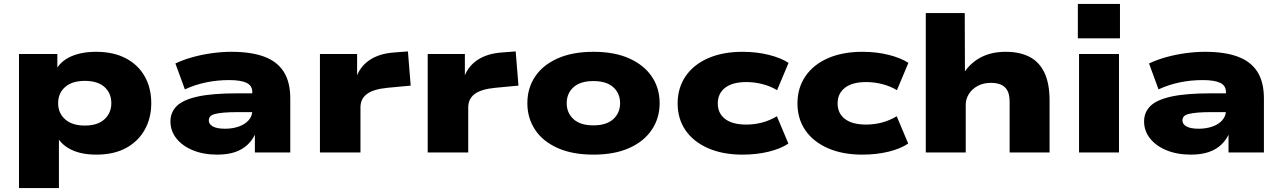

<svg xmlns="http://www.w3.org/2000/svg" viewBox="-20 -771 6486 971"><path d="M76 180V-498H270V-414H261Q285 -461 338 -485Q391 -509 466 -509Q554 -509 616.5 -476Q679 -443 712 -384.5Q745 -326 745 -249Q745 -174 712 -115Q679 -56 617.5 -22.5Q556 11 467 11Q393 11 342.5 -13Q292 -37 269 -79H278V180ZM409 -136Q474 -136 508.5 -168Q543 -200 543 -249Q543 -300 508.5 -331Q474 -362 409 -362Q345 -362 309.5 -331Q274 -300 274 -249Q274 -199 309.5 -167.5Q345 -136 409 -136Z M1079 11Q1009 11 955.5 -11Q902 -33 872 -71Q842 -109 842 -157Q842 -203 873.5 -234.5Q905 -266 979 -282.5Q1053 -299 1180 -299H1278V-204H1184Q1141 -204 1112.5 -201.5Q1084 -199 1067 -194.5Q1050 -190 1043 -182Q1036 -174 1036 -162Q1036 -143 1056.5 -131.5Q1077 -120 1118 -120Q1156 -120 1187.5 -131Q1219 -142 1237.5 -163Q1256 -184 1256 -212V-305Q1256 -338 1227 -352Q1198 -366 1138 -366Q1079 -366 1023 -354.5Q967 -343 915 -319L867 -450Q907 -469 954 -482Q1001 -495 1051.5 -502Q1102 -509 1151 -509Q1250 -509 1316 -484.5Q1382 -460 1415 -408Q1448 -356 1448 -273V0H1269V-102L1275 -103Q1260 -66 1233.5 -40.5Q1207 -15 1169 -2Q1131 11 1079 11Z M1598 0V-498H1786V-370H1779Q1796 -430 1846.5 -465.5Q1897 -501 1978 -506L2043 -511L2057 -338L1940 -327Q1868 -320 1835.5 -295.5Q1803 -271 1803 -228V0Z M2143 0V-498H2331V-370H2324Q2341 -430 2391.5 -465.5Q2442 -501 2523 -506L2588 -511L2602 -338L2485 -327Q2413 -320 2380.5 -295.5Q2348 -271 2348 -228V0Z M2981 11Q2875 11 2800 -22.5Q2725 -56 2686 -115Q2647 -174 2647 -249Q2647 -325 2686 -383.5Q2725 -442 2800 -475.5Q2875 -509 2981 -509Q3088 -509 3162.5 -475.5Q3237 -442 3276.5 -383.5Q3316 -325 3316 -249Q3316 -174 3276.5 -115Q3237 -56 3162.5 -22.5Q3088 11 2981 11ZM2981 -137Q3047 -137 3081.5 -168.5Q3116 -200 3116 -249Q3116 -299 3081.5 -330Q3047 -361 2981 -361Q2915 -361 2880.5 -330Q2846 -299 2846 -249Q2846 -200 2880.5 -168.5Q2915 -137 2981 -137Z M3735 11Q3635 11 3561 -21.5Q3487 -54 3447 -112Q3407 -170 3407 -248Q3407 -326 3447 -385Q3487 -444 3561 -476.5Q3635 -509 3735 -509Q3807 -509 3868.5 -493.5Q3930 -478 3968 -453L3910 -315Q3877 -335 3836.5 -345.5Q3796 -356 3755 -356Q3684 -356 3647 -327Q3610 -298 3610 -248Q3610 -198 3647 -169.5Q3684 -141 3754 -141Q3796 -141 3835 -151.5Q3874 -162 3909 -183L3967 -45Q3929 -19 3868 -4Q3807 11 3735 11Z M4341 11Q4241 11 4167 -21.5Q4093 -54 4053 -112Q4013 -170 4013 -248Q4013 -326 4053 -385Q4093 -444 4167 -476.5Q4241 -509 4341 -509Q4413 -509 4474.5 -493.5Q4536 -478 4574 -453L4516 -315Q4483 -335 4442.5 -345.5Q4402 -356 4361 -356Q4290 -356 4253 -327Q4216 -298 4216 -248Q4216 -198 4253 -169.5Q4290 -141 4360 -141Q4402 -141 4441 -151.5Q4480 -162 4515 -183L4573 -45Q4535 -19 4474 -4Q4413 11 4341 11Z M4662 0V-705H4859L4860 -406H4857Q4891 -456 4943.5 -482.5Q4996 -509 5066 -509Q5137 -509 5186.5 -483.5Q5236 -458 5262 -403.5Q5288 -349 5288 -262V0H5086V-255Q5086 -293 5074.5 -313.5Q5063 -334 5042 -343Q5021 -352 4991 -352Q4954 -352 4925.5 -337Q4897 -322 4880.5 -296.5Q4864 -271 4864 -242V0Z M5431 -577V-751H5644V-577ZM5437 0V-498H5639V0Z M6003 11Q5933 11 5879.5 -11Q5826 -33 5796 -71Q5766 -109 5766 -157Q5766 -203 5797.5 -234.5Q5829 -266 5903 -282.5Q5977 -299 6104 -299H6202V-204H6108Q6065 -204 6036.5 -201.5Q6008 -199 5991 -194.5Q5974 -190 5967 -182Q5960 -174 5960 -162Q5960 -143 5980.5 -131.5Q6001 -120 6042 -120Q6080 -120 6111.5 -131Q6143 -142 6161.5 -163Q6180 -184 6180 -212V-305Q6180 -338 6151 -352Q6122 -366 6062 -366Q6003 -366 5947 -354.5Q5891 -343 5839 -319L5791 -450Q5831 -469 5878 -482Q5925 -495 5975.5 -502Q6026 -509 6075 -509Q6174 -509 6240 -484.5Q6306 -460 6339 -408Q6372 -356 6372 -273V0H6193V-102L6199 -103Q6184 -66 6157.5 -40.5Q6131 -15 6093 -2Q6055 11 6003 11Z"/></svg>

Font: Nunito Sans 10pt Expanded Black
Style: Regular
Weight: 900
Width: 7
Designer: Vernon Adams
Foundry: Vernon Adams
Version: Version 3.101;gftools[0.9.27]